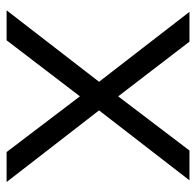

<svg xmlns="http://www.w3.org/2000/svg" viewBox="-26 -554 580 567"><g transform="rotate(90 263.5 -270.0)"><path d="M10 0 221 -273 14.5 -540H102.5L264 -329.5L424 -540H512L305.5 -273L517 0H428.5L264 -216.5L98.5 0Z"/></g></svg>

Font: Vela Sans
Style: Regular
Weight: 400
Designer: Principal design: Mikhail Sharanda - project Manrope.
Design modification: Ravid Balaliev
Foundry: Mikhail Sharanda
Version: Version 1.001;August 23, 2023;FontCreator 14.0.0.2901 64-bit